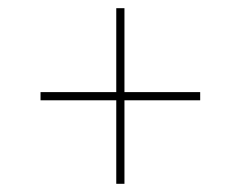

<svg xmlns="http://www.w3.org/2000/svg" viewBox="-20 -592 550 469"><path d="M264 -143H284V-347H469V-367H284V-572H264V-367H79V-347H264Z"/></svg>

Font: Noto Serif Display SemiCondensed Light
Style: Italic
Weight: 300
Width: 4
Italic angle: -12°
Designer: Monotype Design Team
Foundry: Monotype Imaging Inc.
Version: Version 2.009